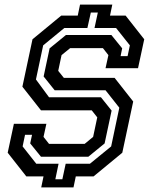

<svg xmlns="http://www.w3.org/2000/svg" viewBox="-20 -768 681 836"><path d="M159.5 48 169.5 0H94.5L13.5 -103L40.5 -229H182L169.5 -172L193.5 -141.5H348.5L385.5 -172L403.5 -257L379.5 -287.5H158.5L77.5 -390.5L121.5 -597L246.5 -700H318.5L328.5 -748H469L459 -700H527L608 -597L581 -471H439.5L452 -528L428 -558.5H285.5L248 -528L233.5 -459.5L258 -429H479L560 -326L512.5 -103L387.5 0H310L300 48ZM221 12.5H251.5L266 -55H371.5L464 -130.5L499.5 -299L439.5 -375H218L170 -435L196 -557.5L267 -615.5H465L512 -557.5L505 -523.5H535.5L545.5 -570.5L485.5 -646H391.5L406 -713.5H375.5L360.5 -646H260L168 -570.5L136.5 -422L193.5 -344.5H419.5L466 -286.5L435.5 -143.5L364.5 -85.5H158.5L111.5 -143.5L119.5 -181H89L78.5 -130.5L138 -55H235Z"/></svg>

Font: Tourney Thin SemiBold
Style: Italic
Weight: 600
Italic angle: -12°
Version: Version 1.015